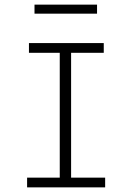

<svg xmlns="http://www.w3.org/2000/svg" viewBox="-20 -809 590 829"><path d="M97 0V-42H238V-581H105V-623H428V-581H287V-42H434V0ZM129 -750V-789H399V-750Z"/></svg>

Font: Inconsolata SemiExpanded Light
Style: Regular
Weight: 300
Width: 6
Monospace: yes
Designer: Raph Levien, Cyreal, Brenton Simpson
Foundry: Raph Levien, Cyreal, Google
Version: Version 3.001; ttfautohint (v1.8.2.53-6de2)